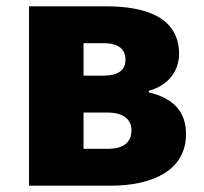

<svg xmlns="http://www.w3.org/2000/svg" viewBox="-20 -589 647 609"><path d="M72 0H331C460 0 570 -46 570 -164C570 -240 524 -279 452 -296V-301C521 -320 548 -371 548 -418C548 -533 444 -569 316 -569H72ZM245 -349V-452H307C358 -452 378 -432 378 -399C378 -368 357 -349 307 -349ZM245 -117V-232H321C375 -232 397 -207 397 -176C397 -142 377 -117 322 -117Z"/></svg>

Font: Noto Sans KR Black
Style: Regular
Weight: 900
Designer: Ryoko NISHIZUKA 西塚涼子 (kana, bopomofo & ideographs); Paul D. Hunt (Latin, Greek & Cyrillic); Sandoll Communications 산돌커뮤니
Foundry: Adobe
Version: Version 2.004;hotconv 1.0.118;makeotfexe 2.5.65603